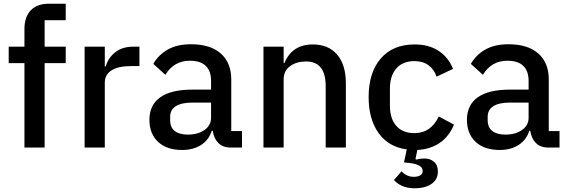

<svg xmlns="http://www.w3.org/2000/svg" viewBox="-20 -797 3074 1037"><path d="M112 0V-456H27V-545H112V-641Q112 -705 146 -741Q180 -777 245 -777H335V-688H221V-545H335V-456H221V0Z M437 0V-545H546V-438H551Q564 -484 602 -514.5Q640 -545 701 -545H733V-440H687Q619 -440 582.5 -417Q546 -394 546 -351V0Z M787 -150Q787 -230 845.5 -271.5Q904 -313 1019 -313H1120V-360Q1120 -413 1091.5 -441Q1063 -469 1005 -469Q920 -469 873 -393L808 -452Q836 -501 886.5 -529.5Q937 -558 1011 -558Q1116 -558 1172.5 -508Q1229 -458 1229 -368V-89H1287V0H1227Q1184 0 1159.5 -24.5Q1135 -49 1129 -91H1124Q1108 -41 1066 -14Q1024 13 964 13Q880 13 833.5 -31Q787 -75 787 -150ZM1120 -161V-243H1021Q960 -243 929.5 -223.5Q899 -204 899 -167V-147Q899 -109 924 -89.5Q949 -70 995 -70Q1049 -70 1084.5 -95Q1120 -120 1120 -161Z M1403 0V-545H1512V-456H1516Q1557 -557 1670 -557Q1754 -557 1801 -502Q1848 -447 1848 -347V0H1739V-332Q1739 -465 1633 -465Q1582 -465 1547 -440Q1512 -415 1512 -368V0Z M2432 -124Q2406 -61 2356 -26Q2306 9 2234 13L2224 62L2227 65Q2249 59 2272 59Q2304 59 2324.5 77Q2345 95 2345 129Q2345 174 2309.5 197Q2274 220 2222 220Q2179 220 2150.5 206.5Q2122 193 2108 175L2149 128Q2175 158 2216 158Q2237 158 2250 150Q2263 142 2263 126Q2263 91 2189 83L2162 80L2177 10Q2079 -3 2025 -78Q1971 -153 1971 -273Q1971 -405 2036.5 -481Q2102 -557 2219 -557Q2297 -557 2349.5 -522Q2402 -487 2427 -425L2338 -383Q2325 -422 2294.5 -444.5Q2264 -467 2219 -467Q2155 -467 2120.5 -427Q2086 -387 2086 -320V-225Q2086 -157 2120 -117.5Q2154 -78 2219 -78Q2307 -78 2350 -168Z M2502 -150Q2502 -230 2560.5 -271.5Q2619 -313 2734 -313H2835V-360Q2835 -413 2806.5 -441Q2778 -469 2720 -469Q2635 -469 2588 -393L2523 -452Q2551 -501 2601.5 -529.5Q2652 -558 2726 -558Q2831 -558 2887.5 -508Q2944 -458 2944 -368V-89H3002V0H2942Q2899 0 2874.5 -24.5Q2850 -49 2844 -91H2839Q2823 -41 2781 -14Q2739 13 2679 13Q2595 13 2548.5 -31Q2502 -75 2502 -150ZM2835 -161V-243H2736Q2675 -243 2644.5 -223.5Q2614 -204 2614 -167V-147Q2614 -109 2639 -89.5Q2664 -70 2710 -70Q2764 -70 2799.5 -95Q2835 -120 2835 -161Z"/></svg>

Font: IBM Plex Sans JP Medium
Style: Regular
Weight: 500
Designer: Mike Abbink; Paul van der Laan; Pieter van Rosmalen; Wujin Sim; Yejin Wi; Jinhee Kim; Boomi Park; Yona Kim; Kichan Ma
Foundry: Sandoll Inc.
Version: Version 1.001